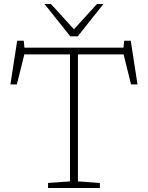

<svg xmlns="http://www.w3.org/2000/svg" viewBox="-20 -947 745 967"><path d="M483 -25.5V0H222V-25.5L332.5 -33.5V-673H102.5L65 -522H32.5L66.5 -742H99.5L103 -707H602L605.5 -742H638.5L672.5 -522H640L602.5 -673H372.5V-33.5ZM501 -927 371.5 -764H334L204 -927H236.5L352.5 -799.5L468.5 -927Z"/></svg>

Font: Newsreader Caption ExtraLight
Style: Regular
Weight: 275
Designer: Hugues Gentile
Foundry: Production Type
Version: Version 1.001